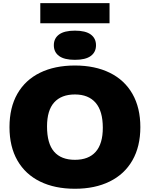

<svg xmlns="http://www.w3.org/2000/svg" viewBox="-20 -1154 924 1184"><path d="M38.5 -370Q38.5 -490.5 87.2 -575.8Q136 -661 226.8 -705.5Q317.5 -750 442 -750Q566 -750 657 -705.2Q748 -660.5 796.8 -575Q845.5 -489.5 845.5 -370Q845.5 -250.5 796.5 -165Q747.5 -79.5 656.5 -34.8Q565.5 10 442 10Q318 10 227.2 -34.5Q136.5 -79 87.5 -164.2Q38.5 -249.5 38.5 -370ZM614 -366Q614 -469 569.8 -520.2Q525.5 -571.5 442 -571.5Q358.5 -571.5 314.2 -522.5Q270 -473.5 270 -374Q270 -269 313.5 -218.8Q357 -168.5 442 -168.5Q526.5 -168.5 570.2 -218Q614 -267.5 614 -366ZM312 -875Q312 -917.5 344.2 -941.2Q376.5 -965 442 -965Q507.5 -965 539.8 -941.2Q572 -917.5 572 -875Q572 -832.5 539.8 -808.8Q507.5 -785 442 -785Q376.5 -785 344.2 -808.8Q312 -832.5 312 -875ZM228.5 -1010.5V-1134.5H655.5V-1010.5Z"/></svg>

Font: Encode Sans Semi Expanded Black
Style: Regular
Weight: 900
Width: 6
Designer: Multiple Designers
Foundry: Impallari Type
Version: Version 2.000